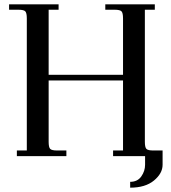

<svg xmlns="http://www.w3.org/2000/svg" viewBox="-20 -722 791 888"><path d="M22 -677V-702H251V-677H205V-376H549V-637Q549 -662 542 -669.5Q535 -677 510 -677H467V-702H696V-677H650V-66Q650 -41 657 -33.5Q664 -26 689 -26H732V40Q732 80 692 113Q652 146 582 146V119Q616 119 633.5 94Q651 69 651 40V0H503V-26H549V-350H205V-66Q205 -41 212 -33.5Q219 -26 244 -26H287V0H58V-26H104V-637Q104 -662 97 -669.5Q90 -677 65 -677Z"/></svg>

Font: Dihjauti
Style: Bold
Weight: 700
Designer: T. Christopher White
Version: Version 3.0.0